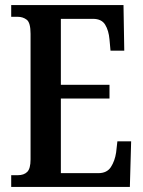

<svg xmlns="http://www.w3.org/2000/svg" viewBox="-20 -734 562 754"><path d="M24 0V-46H50Q74 -46 87 -59Q100 -72 100 -108V-601Q100 -645 85 -656.5Q70 -668 50 -668H24V-714H465L468 -535H414L410 -579Q407 -614 393 -637Q379 -660 345 -660H219V-401H410V-347H219V-54H366Q400 -54 415.5 -78Q431 -102 436 -135L441 -179H495L490 0Z"/></svg>

Font: Noto Serif Khmer ExtraCondensed SemiBold
Style: Regular
Weight: 600
Width: 2
Designer: Danh Hong and the Monotype Design Team
Foundry: Monotype Imaging Inc.
Version: Version 2.004; ttfautohint (v1.8.4.7-5d5b)